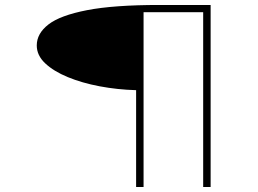

<svg xmlns="http://www.w3.org/2000/svg" viewBox="-20 -685 1040 773"><path d="M528 68V-322Q453 -324 381.5 -337.5Q310 -351 253 -374.5Q196 -398 162 -430Q128 -462 128 -502Q128 -550 175 -586.5Q222 -623 330 -644Q438 -665 622 -665H828V68H798V-636H558V68Z"/></svg>

Font: Inconsolata UltraExpanded ExtraLight
Style: Regular
Weight: 200
Width: 9
Monospace: yes
Designer: Raph Levien, Cyreal, Brenton Simpson
Foundry: Raph Levien, Cyreal, Google
Version: Version 3.001; ttfautohint (v1.8.2.53-6de2)